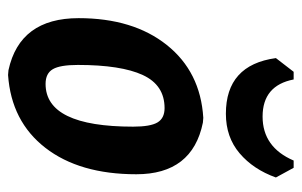

<svg xmlns="http://www.w3.org/2000/svg" viewBox="-156 -582 748 476"><g transform="rotate(90 218.0 -344.0)"><path d="M396 -698 420 -654Q400 -598 360 -564Q320 -530 262 -530Q141 -530 124 -654L158 -698H177Q192 -621 269 -621Q345 -621 378 -698ZM272 -474 284 -473Q412 -447 412 -308Q412 -167 346.5 -82.5Q281 2 166 10L154 9Q25 -19 25 -165Q25 -300 91.5 -383.5Q158 -467 272 -474ZM248 -378Q191 -378 166 -324Q141 -270 141 -163Q141 -119 151.5 -101Q162 -83 188 -83Q294 -83 294 -300Q294 -343 283.5 -360.5Q273 -378 248 -378Z"/></g></svg>

Font: Alegreya Sans
Style: Bold Italic
Weight: 700
Italic angle: -7°
Designer: Juan Pablo del Peral
Foundry: Huerta Tipografica
Version: Version 2.007